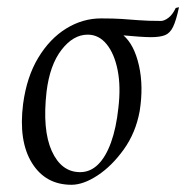

<svg xmlns="http://www.w3.org/2000/svg" viewBox="-20 -502 516 532"><path d="M178 10Q106 10 68.5 -50.5Q31 -111 44 -214Q54 -289 86 -342Q118 -395 163.5 -423Q209 -451 260 -451Q294 -451 317 -449.5Q340 -448 364.5 -446Q389 -444 426 -444Q435 -444 446.5 -452.5Q458 -461 467 -480L476 -482Q468 -445 459.5 -427.5Q451 -410 437 -404.5Q423 -399 398 -399Q386 -399 364.5 -400.5Q343 -402 322 -404Q352 -378 365 -320.5Q378 -263 367 -194Q356 -134 323 -88Q290 -42 250.5 -16Q211 10 178 10ZM202 -25Q230 -25 251.5 -46Q273 -67 287.5 -107Q302 -147 308 -203Q315 -262 306 -307.5Q297 -353 275.5 -379.5Q254 -406 223 -406Q183 -406 150.5 -364Q118 -322 109 -248Q97 -142 123.5 -83.5Q150 -25 202 -25Z"/></svg>

Font: Ancizar Serif Light
Style: Italic
Weight: 300
Italic angle: -4°
Designer: Cesar Puertas, Viviana Monsalve, Julian Moncada, Julian Prieto, Jose Castro, Felipe Aragon, Mariel Hernandez, Sara Alarc
Version: Version 8.100